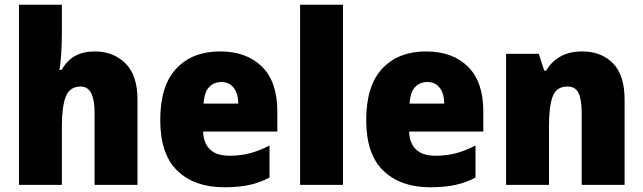

<svg xmlns="http://www.w3.org/2000/svg" viewBox="-20 -780 2713 810"><path d="M241 -641Q241 -589 238 -550Q235 -511 231 -485H240Q263 -526 297.5 -544.5Q332 -563 380 -563Q458 -563 509 -513Q560 -463 560 -360V0H379V-304Q379 -415 321 -415Q274 -415 257.5 -372.5Q241 -330 241 -247V0H60V-760H241Z M908 -563Q1020 -563 1085 -499Q1150 -435 1150 -310V-225H837Q838 -177 865.5 -150Q893 -123 948 -123Q995 -123 1034.5 -133.5Q1074 -144 1117 -166V-31Q1078 -10 1033 0Q988 10 925 10Q801 10 728.5 -59.5Q656 -129 656 -273Q656 -419 724 -491Q792 -563 908 -563ZM914 -434Q883 -434 862.5 -413Q842 -392 839 -343H985Q985 -385 966 -409.5Q947 -434 914 -434Z M1427 0H1246V-760H1427Z M1777 -563Q1889 -563 1954 -499Q2019 -435 2019 -310V-225H1706Q1707 -177 1734.5 -150Q1762 -123 1817 -123Q1864 -123 1903.5 -133.5Q1943 -144 1986 -166V-31Q1947 -10 1902 0Q1857 10 1794 10Q1670 10 1597.5 -59.5Q1525 -129 1525 -273Q1525 -419 1593 -491Q1661 -563 1777 -563ZM1783 -434Q1752 -434 1731.5 -413Q1711 -392 1708 -343H1854Q1854 -385 1835 -409.5Q1816 -434 1783 -434Z M2436 -563Q2517 -563 2566 -513Q2615 -463 2615 -360V0H2434V-304Q2434 -359 2421 -387Q2408 -415 2374 -415Q2328 -415 2312 -374Q2296 -333 2296 -246V0H2115V-553H2253L2276 -482H2284Q2307 -521 2345 -542Q2383 -563 2436 -563Z"/></svg>

Font: Noto Sans Ethiopic SemiCondensed Black
Style: Regular
Weight: 900
Width: 4
Designer: Monotype Design Team
Foundry: Monotype Imaging Inc.
Version: Version 2.102; ttfautohint (v1.8.4.7-5d5b)